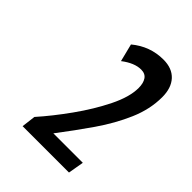

<svg xmlns="http://www.w3.org/2000/svg" viewBox="-133 -835 530 530"><g transform="rotate(45 132.0 -570.5)"><path d="M48 -368 53 -409Q86 -446 120 -493.5Q154 -541 177 -587.5Q200 -634 200 -669Q200 -688 192.5 -699Q185 -710 169 -710Q143 -710 113 -687L100 -739Q141 -773 193 -773Q227 -773 245.5 -753Q264 -733 264 -697Q264 -650 243.5 -602.5Q223 -555 190.5 -508Q158 -461 122 -414H237L229 -368Z"/></g></svg>

Font: Georama Condensed Medium
Style: Italic
Weight: 500
Width: 3
Italic angle: -9°
Designer: Jean-Baptiste Levee
Foundry: Production Type
Version: Version 1.000